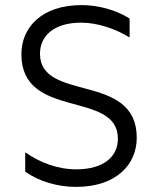

<svg xmlns="http://www.w3.org/2000/svg" viewBox="-20 -727 621 754"><path d="M278 7C438 7 517 -82 517 -186C517 -445 137 -324 137 -516C137 -584 189 -638 299 -638C363 -638 433 -614 489 -580V-654C438 -687 367 -707 301 -707C142 -707 64 -618 64 -514C64 -254 443 -375 443 -182C443 -115 391 -62 279 -62C205 -62 134 -90 79 -129V-53C130 -16 205 7 278 7Z"/></svg>

Font: Chess Sans
Style: Regular
Weight: 400
Designer: Wolf Bōese
Foundry: Wolf Bōese
Version: Version 7.223;Glyphs 3.3 (3306)